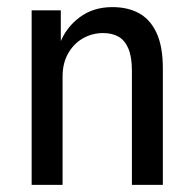

<svg xmlns="http://www.w3.org/2000/svg" viewBox="-20 -520 545 540"><path d="M69 0V-491H151V-397H148Q165 -442 203.5 -471Q242 -500 296 -500Q340 -500 371.5 -482.5Q403 -465 420.5 -427Q438 -389 438 -328V0H351V-321Q351 -360 341 -383.5Q331 -407 313 -417Q295 -427 270 -427Q239 -427 213 -412Q187 -397 171.5 -369.5Q156 -342 156 -305V0Z"/></svg>

Font: Nunito Sans 10pt Condensed Medium
Style: Regular
Weight: 500
Width: 3
Designer: Vernon Adams
Foundry: Vernon Adams
Version: Version 3.101;gftools[0.9.27]